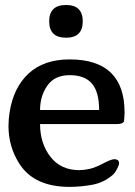

<svg xmlns="http://www.w3.org/2000/svg" viewBox="-20 -709 528 751"><path d="M252.4 22Q113.3 22 55.7 -68.8Q13.2 -134.8 13.2 -216.3Q13.2 -242.2 17.6 -270Q32.7 -366.7 92 -421.6Q151.4 -476.6 252.4 -476.6Q467.3 -476.6 467.3 -269Q466.8 -249 465.3 -236.3Q463.9 -223.6 433.6 -223.6H136.7Q136.7 -148.4 177.2 -95.9Q217.8 -43.5 290 -43.5Q308.1 -43.5 330.1 -48.3Q352.1 -53.2 383.8 -69.8Q415 -86.4 428.2 -86.4Q435.1 -86.4 440.9 -82.5Q445.8 -77.6 445.8 -71.3Q445.8 -63 438.5 -49.8Q432.1 -36.6 428 -32.2Q423.8 -27.8 420.4 -24.4Q385.3 5.9 339.8 13.9Q294.4 22 252.4 22ZM136.7 -278.8H367.7Q367.7 -349.1 339.6 -382.1Q311.5 -415 252.4 -415Q193.8 -415 165.3 -374.3Q136.7 -333.5 136.7 -278.8ZM238.3 -689.5Q303.7 -689.5 303.7 -625.5Q303.7 -561.5 238.3 -561.5Q172.4 -561.5 172.4 -625.5Q172.4 -689.5 238.3 -689.5Z"/></svg>

Font: Caudex
Style: Bold
Weight: 700
Version: Version 1.01